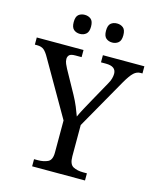

<svg xmlns="http://www.w3.org/2000/svg" viewBox="-136 -1000 896 1091"><g transform="rotate(15 311.5 -454.5)"><path d="M159 0V-42H182Q215 -42 239.5 -53.5Q264 -65 264 -109V-298L79 -619Q63 -648 48.5 -660Q34 -672 8 -672H-5V-714H270V-672H233Q206 -672 197.5 -662.5Q189 -653 189 -640Q189 -626 195 -612Q201 -598 207 -587L281 -453Q298 -422 310.5 -392Q323 -362 331 -339Q340 -360 357 -391Q374 -422 391 -453L455 -568Q465 -585 469 -600.5Q473 -616 473 -628Q473 -672 413 -672H384V-714H628V-672H616Q595 -672 577 -655.5Q559 -639 533 -594L365 -298V-114Q365 -67 389 -54.5Q413 -42 447 -42H470V0ZM416 -797Q394 -797 379.5 -809.5Q365 -822 365 -853Q365 -885 379.5 -897Q394 -909 416 -909Q437 -909 452 -897Q467 -885 467 -853Q467 -822 452 -809.5Q437 -797 416 -797ZM226 -797Q204 -797 189.5 -809.5Q175 -822 175 -853Q175 -885 189.5 -897Q204 -909 226 -909Q247 -909 262 -897Q277 -885 277 -853Q277 -822 262 -809.5Q247 -797 226 -797Z"/></g></svg>

Font: Noto Serif Test
Style: Regular
Weight: 400
Version: Version 1.000